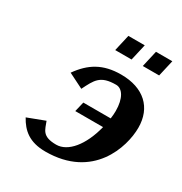

<svg xmlns="http://www.w3.org/2000/svg" viewBox="-150 -724 799 844"><g transform="rotate(30 250.0 -301.5)"><path d="M400 -613 381 -530H464L483 -613ZM260 -613 241 -530H324L343 -613ZM500 -285C500 -387 433 -450 318 -450C226 -450 169 -414 121 -346L197 -308C227 -368 241 -400 321 -400C353 -400 377 -363 377 -299C377 -287 376 -274 374 -260H235L223 -210H364C338 -106 283 -40 224 -40C151 -40 150 -73 135 -110L48 -77C76 -26 116 10 198 10C439 10 500 -187 500 -285Z"/></g></svg>

Font: Pfennig
Style: BoldItalic
Weight: 700
Italic angle: -13°
Version: Version 20100423